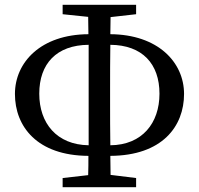

<svg xmlns="http://www.w3.org/2000/svg" viewBox="-20 -766 825 797"><path d="M348 -339C348 -282 348 -222 348 -163C215 -165 143 -255 143 -377C143 -501 214 -579 348 -580C348 -518 348 -455 348 -393ZM437 -395C437 -456 437 -518 438 -580C571 -579 642 -501 642 -377C642 -255 570 -164 438 -163C437 -224 437 -284 437 -339ZM439 -695 545 -707V-746H240V-707L346 -696L347 -624C150 -623 42 -508 42 -376C42 -241 134 -120 347 -119C347 -92 347 -65 346 -39L240 -27V11H545V-27L439 -40L438 -119C653 -120 744 -241 744 -376C744 -508 635 -623 438 -624Z"/></svg>

Font: Source Han Serif JP Medium
Style: Regular
Weight: 500
Designer: Ryoko NISHIZUKA 西塚涼子 (kana & ideographs); Frank Grießhammer (Latin, Greek & Cyrillic); Wenlong ZHANG 张文龙 (bopomofo); San
Foundry: Adobe Systems Incorporated
Version: Version 1.001;PS 1.001;hotconv 16.6.54;makeotf.lib2.5.65590